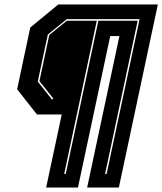

<svg xmlns="http://www.w3.org/2000/svg" viewBox="-20 -720 724 857"><path d="M186 117 255.5 -209H145L56.5 -321.5L115 -597L240 -700H684.5L510.5 117H369L513 -559H472L328 117ZM266.5 56.5 273.5 56 419 -627.5H594.5L449 56.5L456 56L603 -634.5H278L193.5 -566L148.5 -356L212.5 -275L218 -280L156 -358L200 -564L278.5 -627.5H412Z"/></svg>

Font: Tourney ExtraBold
Style: Italic
Weight: 800
Italic angle: -12°
Version: Version 1.015